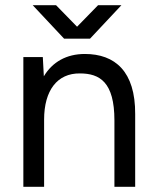

<svg xmlns="http://www.w3.org/2000/svg" viewBox="-20 -720 598 740"><path d="M70 0H150V-259C150 -372 201 -438 288 -437C364 -437 421 -404 421 -256V0H501V-280C502 -445 423 -512 307 -512C236 -512 182 -481 149 -426L145 -500H70ZM227 -571H327L448 -700H358L277 -617L196 -700H106Z"/></svg>

Font: HB Figtree Prototype
Style: Regular
Weight: 400
Designer: Alfredo Marco Pradil
Foundry: Hanken Design Co.®
Version: Version 1.002;Glyphs 3.2 (3228)